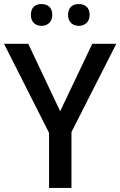

<svg xmlns="http://www.w3.org/2000/svg" viewBox="-20 -931 596 951"><path d="M133 -857C133 -821 156 -803 186 -803C214 -803 239 -821 239 -857C239 -896 214 -911 186 -911C156 -911 133 -896 133 -857ZM317 -857C317 -821 342 -803 370 -803C399 -803 424 -821 424 -857C424 -896 399 -911 370 -911C342 -911 317 -896 317 -857ZM278 -380 120 -714H0L223 -273V0H334V-277L556 -714H437Z"/></svg>

Font: Noto Sans Thai Medium
Style: Regular
Weight: 500
Designer: Monotype Design Team
Foundry: Monotype Imaging Inc.
Version: Version 1.901